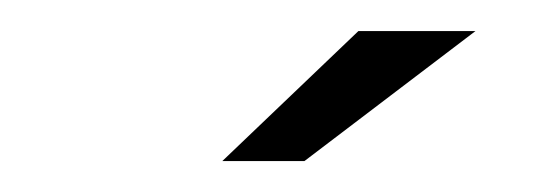

<svg xmlns="http://www.w3.org/2000/svg" viewBox="-20 -711 342 123"><path d="M122.4 -607.8H175L284.6 -691.1H209.6Z"/></svg>

Font: Anybody Thin
Style: Italic
Weight: 100
Italic angle: -10°
Designer: Tyler Finck
Foundry: Etcetera Type Company
Version: Version 1.114;gftools[0.9.25]